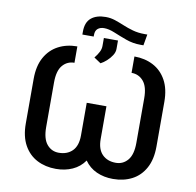

<svg xmlns="http://www.w3.org/2000/svg" viewBox="-96 -1006 1136 1114"><g transform="rotate(10 472.5 -449.0)"><path d="M304.7 -711.6V-615.1Q262.1 -615.1 234.9 -582.9Q207.7 -550.8 207.7 -482.2V-219.5Q207.7 -150.6 235.1 -117.9Q262.4 -85.2 304.7 -85.2Q355.1 -85.2 385.1 -115.4Q415.1 -145.6 415.1 -206.3V-398.8H531.2V-206.3Q531.2 -145.6 561.3 -115.4Q591.3 -85.2 641 -85.2Q683.9 -85.2 711.5 -118.1Q739 -150.9 739 -219.5V-482.2Q739 -550.8 711.5 -582.9Q683.9 -615.1 641 -615.1V-711.6Q703.5 -711.6 752.5 -685.9Q801.5 -660.2 829.5 -609.2Q857.6 -558.2 857.6 -482.2V-219.5Q857.6 -143.1 829.5 -92Q801.5 -40.8 752.5 -15.4Q703.5 9.9 641 9.9Q587.4 9.9 543.9 -9.8Q500.4 -29.5 473 -68.9Q445.7 -29.5 402 -9.8Q358.3 9.9 304.7 9.9Q242.9 9.9 193.7 -15.4Q144.5 -40.8 116.1 -92Q87.7 -143.1 87.7 -219.5V-482.2Q87.7 -558.2 116.1 -609.2Q144.5 -660.2 193.5 -685.9Q242.5 -711.6 304.7 -711.6ZM676.5 -849.8H692.5L681.1 -784.4H664.1Q618.6 -784.4 577.9 -799.2Q537.3 -813.9 502.5 -828.5Q467.7 -843 439.6 -843Q417.3 -843 402.7 -831.3Q388.1 -819.6 388.1 -793.3V-784.4H321.4V-801.8Q321.4 -856.9 352.5 -882.6Q383.5 -908.4 437.9 -908.4Q466.6 -908.4 493.3 -899.5Q519.9 -890.6 547.4 -879.1Q574.9 -867.5 606.4 -858.7Q637.8 -849.8 676.5 -849.8ZM453.8 -638.5 413.4 -665.5Q429.7 -685.7 438.7 -703.5Q447.8 -721.2 447.8 -739.3V-786.2H530.9V-736.5Q530.9 -717.3 518.5 -698Q506 -678.6 488.3 -662.8Q470.5 -647 453.8 -638.5Z"/></g></svg>

Font: Inter UI Medium
Style: Regular
Weight: 500
Designer: Rasmus Andersson
Foundry: rsms
Version: 3.2;8d6f07862